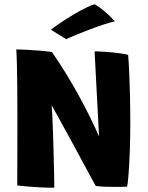

<svg xmlns="http://www.w3.org/2000/svg" viewBox="-20 -861 681 884"><path d="M230 3Q199.5 3.5 166 1.8Q132.5 0 103.8 -2.5Q75 -5 59.5 -7Q59.5 -13 59.5 -46Q59.5 -79 59.8 -128.8Q60 -178.5 60 -236Q60 -293.5 60 -348.5Q60 -402.5 59.5 -456.5Q59 -510.5 58 -556.8Q57 -603 55 -633.5Q68 -633.5 99 -632Q130 -630.5 163.5 -627.8Q197 -625 219 -621.5Q284.5 -527 339.2 -427.5Q394 -328 436 -233L415.5 -624.5Q435.5 -624.5 466.8 -622.2Q498 -620 527.2 -616.2Q556.5 -612.5 570 -608.5Q573 -573 575.2 -521Q577.5 -469 578.8 -411.5Q580 -354 580 -302Q580 -235 577.8 -170.5Q575.5 -106 572 -60Q568.5 -14 565 -1.5Q551 -1 535.2 -0.8Q519.5 -0.5 503.5 -0.5Q480 -0.5 457.8 -1.5Q435.5 -2.5 420.5 -5Q415 -15 399.2 -44.2Q383.5 -73.5 361.2 -114.5Q339 -155.5 313.8 -202Q288.5 -248.5 263.5 -293.8Q238.5 -339 218 -376.5Q219.5 -359.5 221.2 -322.2Q223 -285 224.5 -237.8Q226 -190.5 227.2 -142.5Q228.5 -94.5 229.2 -55.5Q230 -16.5 230 3ZM417 -841Q439 -827.5 458.8 -811Q478.5 -794.5 491.8 -781Q505 -767.5 508.5 -762.5Q487 -758 455.5 -747.5Q424 -737 390.2 -724.2Q356.5 -711.5 328.2 -699.8Q300 -688 285 -680.5L214.5 -724Q233 -739 261.8 -758.2Q290.5 -777.5 321.5 -795.8Q352.5 -814 378.5 -826.5Q404.5 -839 417 -841Z"/></svg>

Font: Grandstander
Style: Bold
Weight: 700
Designer: Tyler Finck
Foundry: Etcetera Type Co
Version: Version 1.200; ttfautohint (v1.8.3)